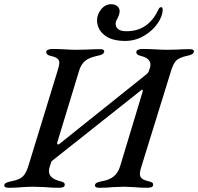

<svg xmlns="http://www.w3.org/2000/svg" viewBox="-48 -886 939 910"><path d="M-28 -8Q-27 -15 -18.5 -19.5Q-10 -24 6 -27Q43 -34 59 -48.5Q75 -63 86 -98L225 -551Q233 -577 233 -588Q233 -601 224 -608.5Q215 -616 192 -621Q171 -626 171 -639Q171 -646 179.5 -650Q188 -654 199 -654Q226 -654 262 -652Q292 -650 310 -650L362 -651Q400 -653 426 -653Q446 -653 446 -643Q446 -627 412 -621Q374 -613 355 -597Q336 -581 327 -551L224 -213Q223 -211 223 -208Q223 -201 228 -201Q229 -201 235 -205L645 -533Q655 -541 658 -551L662 -562Q665 -571 665 -580Q665 -610 619 -621Q598 -626 598 -639Q598 -646 606 -650Q614 -654 626 -654Q652 -654 690 -652Q724 -650 745 -650L789 -651Q823 -653 851 -653Q871 -653 871 -643Q871 -627 837 -621Q801 -613 787 -598.5Q773 -584 763 -551L623 -99Q615 -75 615 -62Q615 -48 624.5 -40Q634 -32 656 -27Q669 -24 673.5 -20.5Q678 -17 678 -10Q678 4 650 4Q615 4 588 1Q556 -1 539 -1Q522 -1 486 1Q459 4 423 4Q402 4 402 -7Q402 -15 410 -19.5Q418 -24 435 -27Q470 -33 490.5 -49.5Q511 -66 521 -97L627 -448Q629 -454 628 -458.5Q627 -463 623 -460L203 -127Q199 -124 196.5 -121Q194 -118 193 -112L188 -97Q184 -86 184 -75Q184 -40 238 -27Q250 -24 254.5 -20.5Q259 -17 259 -10Q259 4 232 4Q197 4 167 1Q129 -1 110 -1Q91 -1 57 1Q29 4 -7 4Q-28 4 -28 -8ZM412 -790Q412 -818 431.5 -842Q451 -866 479 -866Q497 -866 508 -856.5Q519 -847 519 -833Q519 -819 509 -799Q500 -785 500 -773Q500 -758 512 -748Q524 -738 552 -738Q653 -738 701 -837Q705 -846 708 -849Q711 -852 716 -852Q723 -852 723 -840Q723 -810 699 -775Q675 -740 634 -716Q593 -692 545 -692Q481 -692 446.5 -720Q412 -748 412 -790Z"/></svg>

Font: EB Garamond Medium
Style: Italic
Weight: 500
Italic angle: -17.2°
Designer: Georg Duffner and Octavio Pardo
Foundry: Georg Duffner
Version: Version 1.000